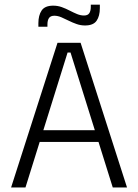

<svg xmlns="http://www.w3.org/2000/svg" viewBox="-20 -828 610 848"><path d="M92.5 0H29L234 -639H336L541 0H478L291.5 -596H278.5ZM431 -201H138.5V-253H431ZM355.5 -715.5Q336 -715.5 317.8 -722Q299.5 -728.5 283 -736.8Q266.5 -745 250.8 -751.8Q235 -758.5 220 -758.5Q203.5 -758.5 196.5 -748.5Q189.5 -738.5 189.5 -720V-710H149.5V-725.5Q149.5 -760.5 164 -781.8Q178.5 -803 215 -803Q235 -803 253 -796.5Q271 -790 287.8 -781.2Q304.5 -772.5 320.2 -766Q336 -759.5 351 -759.5Q367.5 -759.5 374.2 -769.5Q381 -779.5 381 -798V-807.5H421V-792Q421 -757 406.5 -736.2Q392 -715.5 355.5 -715.5Z"/></svg>

Font: Anek Malayalam Light
Style: Regular
Weight: 300
Version: Version 1.003